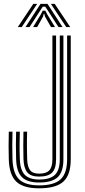

<svg xmlns="http://www.w3.org/2000/svg" viewBox="-20 -988 448 1015"><path d="M186.8 7.5Q103 7.5 65.9 -28.1Q28.8 -63.8 26.5 -146.2Q25.5 -180.5 25.4 -215.1Q25.2 -249.8 26.5 -291.8H46Q43.8 -220 46 -146.8Q48.2 -72.2 80.9 -40.1Q113.5 -8 186.8 -8Q266 -8 300.4 -40Q334.8 -72 334.8 -146.2V-800H354V-146.2Q354 -63.8 315.1 -28.1Q276.2 7.5 186.8 7.5ZM186.8 -23.2Q123.8 -23.2 95.5 -52Q67.2 -80.8 65.2 -147.2Q64 -187.5 64.1 -222.1Q64.2 -256.8 65.2 -291.8H84.8Q83.8 -260.8 83.5 -225Q83.2 -189.2 84.8 -148.2Q86.8 -88 111.4 -63.5Q136 -39 186.8 -39Q245.2 -39 270.6 -63.9Q296 -88.8 296 -146.2V-800H315.2V-146.2Q315.2 -80.2 285.5 -51.8Q255.8 -23.2 186.8 -23.2ZM186.8 -54.5Q142 -54.5 123.8 -77.2Q105.5 -100 104 -148.8Q103 -185.5 103.1 -218.6Q103.2 -251.8 104 -291.8H123.5Q122 -247.5 122.4 -213Q122.8 -178.5 123.5 -148.8Q124.5 -109 138.1 -89.5Q151.8 -70 186.8 -70Q224.5 -70 240.8 -87.6Q257 -105.2 257 -146.2V-800H276.5V-146.2Q276.5 -97 255.6 -75.8Q234.8 -54.5 186.8 -54.5ZM74.2 -845 156 -967.5H176.5L95 -845ZM114.8 -845 194.2 -967.5H231.2L310.5 -845H289.2L236.5 -926.8L219.2 -952.8H206.2L188.8 -926.5L136.2 -845ZM330.2 -845 249 -967.5H269.2L351.2 -845ZM155 -845 195.5 -911.2 205.8 -931.5H219.8L230.2 -911.2L270.8 -845H249.5L217.8 -900.8L214.2 -915.2H211.2L207.8 -900.8L176.5 -845Z"/></svg>

Font: Big Shoulders Inline Text SemiBold
Style: Regular
Weight: 600
Designer: Patric King
Foundry: XO Type Co
Version: Version 1.000